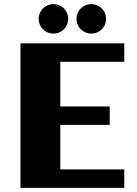

<svg xmlns="http://www.w3.org/2000/svg" viewBox="-20 -914 665 934"><path d="M584.5 0H79.6V-703.1H584.5V-613.3H273.4V-396H513.7V-306.6H273.4V-89.8H584.5ZM496.1 -822.3Q496.1 -807.6 490.5 -794.4Q484.9 -781.2 475.1 -771.5Q465.3 -761.7 452.1 -756.1Q439 -750.5 423.8 -750.5Q409.2 -750.5 396 -756.1Q382.8 -761.7 373 -771.5Q363.3 -781.2 357.7 -794.4Q352.1 -807.6 352.1 -822.3Q352.1 -836.9 357.7 -850.1Q363.3 -863.3 373 -873Q382.8 -882.8 396 -888.4Q409.2 -894 423.8 -894Q439 -894 452.1 -888.4Q465.3 -882.8 475.1 -873Q484.9 -863.3 490.5 -850.1Q496.1 -836.9 496.1 -822.3ZM312 -822.3Q312 -807.6 306.4 -794.4Q300.8 -781.2 291 -771.5Q281.2 -761.7 268.1 -756.1Q254.9 -750.5 239.7 -750.5Q225.1 -750.5 211.9 -756.1Q198.7 -761.7 189 -771.5Q179.2 -781.2 173.6 -794.4Q168 -807.6 168 -822.3Q168 -836.9 173.6 -850.1Q179.2 -863.3 189 -873Q198.7 -882.8 211.9 -888.4Q225.1 -894 239.7 -894Q254.9 -894 268.1 -888.4Q281.2 -882.8 291 -873Q300.8 -863.3 306.4 -850.1Q312 -836.9 312 -822.3Z"/></svg>

Font: Aclonica
Style: Regular
Weight: 400
Designer: Astigmatic (AOETI)
Foundry: Astigmatic (AOETI)
Version: Version 1.000